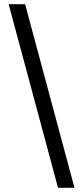

<svg xmlns="http://www.w3.org/2000/svg" viewBox="-20 -730 384 910"><path d="M255 160 21 -710H99L333 160Z"/></svg>

Font: CV Source Sans Light
Style: Bold
Weight: 600
Designer: Paul D. Hunt
Foundry: Adobe Systems Incorporated
Version: Version 3.001